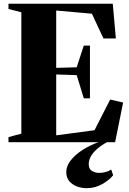

<svg xmlns="http://www.w3.org/2000/svg" viewBox="-20 -763 692 1030"><path d="M94.5 -46V-697L25.5 -715V-743H585L601.5 -556.5H535L473 -689.5L281.5 -706.5V-399L391.5 -402L429.5 -518.5H462.5V-235.5H429.5L391.5 -360L281.5 -363.5V-37L487 -64.5L571 -229L640.5 -213L597.5 0H25.5V-27.5ZM445 246.5Q419 246.5 393.8 237.5Q368.5 228.5 352 209.2Q335.5 190 335.5 160Q335.5 127.5 359.8 96.8Q384 66 424.2 40.5Q464.5 15 510.5 -1L528.5 -5L555 -1Q521 18 499 37.8Q477 57.5 466.5 77.5Q456 97.5 456 117.5Q456 144 473.5 154.2Q491 164.5 512.5 164.5Q529.5 164.5 546.2 160Q563 155.5 576.5 146.5L587 177Q567.5 202 529.2 224.2Q491 246.5 445 246.5Z"/></svg>

Font: Merriweather 120pt Black
Style: Regular
Weight: 900
Designer: Eben Sorkin
Foundry: Eben Sorkin
Version: Version 2.100